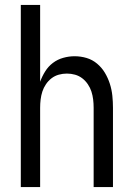

<svg xmlns="http://www.w3.org/2000/svg" viewBox="-20 -755 540 775"><path d="M64 0V-735H142V-425Q150 -447 162.5 -467Q175 -487 193.5 -501Q212 -515 235 -521.5Q258 -528 281 -528Q306 -528 329.5 -521Q353 -514 372 -498Q391 -482 403.5 -461Q416 -440 423.5 -416.5Q431 -393 433.5 -368.5Q436 -344 436 -320V0H358V-320Q358 -337 356 -353.5Q354 -370 349 -385.5Q344 -401 334.5 -415Q325 -429 312 -439Q299 -449 283 -453.5Q267 -458 250 -458Q233 -458 217 -453.5Q201 -449 188 -439Q175 -429 165.5 -415Q156 -401 151 -385.5Q146 -370 144 -353.5Q142 -337 142 -320V0Z"/></svg>

Font: Iosevka Fixed
Style: Regular
Weight: 400
Monospace: yes
Designer: Belleve Invis
Foundry: Belleve Invis
Version: Version 33.2.4